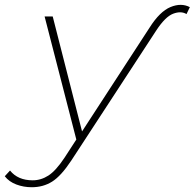

<svg xmlns="http://www.w3.org/2000/svg" viewBox="-130 -588 816 805"><path d="M3 197Q-31 197 -61.5 185.5Q-92 174 -110 151L-88 127Q-55 168 7 168Q42 168 73 148Q104 128 140 74L190 -3L57 -519H91L214 -37L497 -472Q540 -540 585 -558.5Q630 -577 666 -558L652 -529Q629 -543 596 -530.5Q563 -518 525 -460L169 85Q126 150 88.5 173.5Q51 197 3 197Z"/></svg>

Font: Montserrat ExtraLight
Style: Italic
Weight: 200
Italic angle: -11.3°
Designer: Julieta Ulanovsky
Foundry: Julieta Ulanovsky
Version: Version 9.000; ttfautohint (v1.8.4.7-5d5b)